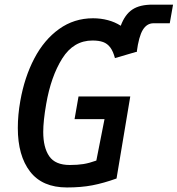

<svg xmlns="http://www.w3.org/2000/svg" viewBox="-20 -814 782 846"><path d="M58.5 -250Q58.5 -308 69.5 -369.5Q88 -474 131.2 -556.5Q174.5 -639 240.5 -686.2Q306.5 -733.5 390 -733.5Q424 -733.5 455.2 -725.2Q486.5 -717 512 -700.5Q530.5 -750.5 563.5 -772.2Q596.5 -794 653.5 -793.5H742.5L728 -711.5H656.5Q627 -711.5 609.2 -682.2Q591.5 -653 582.5 -585H578.5L486.5 -558Q478.5 -588 465.8 -605Q453 -622 434.2 -628.8Q415.5 -635.5 387.5 -635.5Q304 -635.5 254.2 -556.2Q204.5 -477 183.5 -355.5Q170.5 -281 170.5 -232.5Q170.5 -164 197 -125.5Q223.5 -87 287.5 -87Q322 -87 348 -91.2Q374 -95.5 404.5 -106.5L440.5 -289H308.5L326 -389H554L493.5 -27.5Q436.5 -7 387 2.5Q337.5 12 275 12Q166.5 12 112.5 -58Q58.5 -128 58.5 -250Z"/></svg>

Font: JuliaMono SemiBold
Style: Italic
Weight: 600
Italic angle: -9°
Monospace: yes
Designer: cormullion
Foundry: corm
Version: Version 0.056; ttfautohint (v1.8.4)